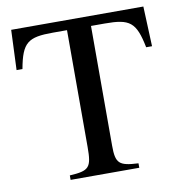

<svg xmlns="http://www.w3.org/2000/svg" viewBox="-76 -733 763 804"><g transform="rotate(-10 305.5 -331.0)"><path d="M593 -492 586 -662H24L17 -492H42C62 -602 88 -620 194 -620H254V-123C254 -35 243 -24 160 -19V0H452V-19C370 -23 356 -35 356 -111V-620H415C521 -620 546 -602 568 -492Z"/></g></svg>

Font: XITS Math
Style: Regular
Weight: 400
Designer: MicroPress Inc., with final additions and corrections provided by Coen Hoffman, Elsevier (retired)
Version: Version 1.108